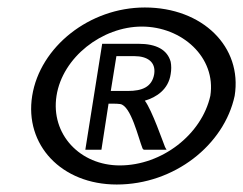

<svg xmlns="http://www.w3.org/2000/svg" viewBox="-20 -482 650 513"><path d="M66 -226C45 -95 144 11 292 11C446 11 579 -95 607 -226C628 -357 521 -462 367 -462C219 -462 87 -357 66 -226ZM131 -226C147 -329 253 -411 359 -411C466 -411 558 -329 542 -226C519 -123 413 -40 300 -40C194 -40 115 -123 131 -226ZM208 -82H251L270 -205H280C288 -205 296 -205 301 -204C330 -200 350 -112 361 -85L364 -82H425L421 -89C416 -101 386 -188 367 -213C398 -222 430 -243 436 -284C438 -295 438 -307 436 -317C427 -349 398 -365 350 -365H253ZM276 -239 291 -332H339C373 -332 397 -317 392 -284C386 -249 359 -239 322 -239Z"/></svg>

Font: Charger Sport
Style: DfBdExtObl
Weight: 400
Designer: Jasper
Foundry: Cannot Into Space Fonts
Version: Version 1.1